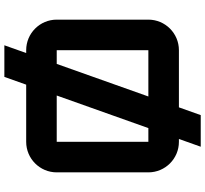

<svg xmlns="http://www.w3.org/2000/svg" viewBox="-50 -790 940 880"><g transform="rotate(90 420.0 -350.0)"><path d="M70 -560V-140C70 -62.7 132.7 0 210 0H223.1L187.5 100H332.4L368 0H630C707.3 0 770 -62.7 770 -140V-560C770 -637.3 707.3 -700 630 -700H616.9L652.5 -800H507.6L472 -700H210C132.7 -700 70 -637.3 70 -560ZM210 -140V-560H422.2L272.9 -140ZM417.8 -140 567.1 -560H630V-140Z"/></g></svg>

Font: Abstante
Style: Regular
Weight: 500
Designer: Valerio Brotto (Silverblur_type)
Version: Version 1.000;Glyphs 3.1.2 (3151)